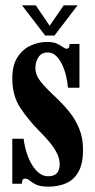

<svg xmlns="http://www.w3.org/2000/svg" viewBox="-20 -688 356 719"><path d="M161.5 11Q131.5 11 115.8 3.5Q100 -4 91.5 -11.5Q83 -19 75 -19Q67 -19 64.5 -14.2Q62 -9.5 62 0H26V-168.5H68.5Q71.5 -143 79.2 -117.8Q87 -92.5 98.8 -72.5Q110.5 -52.5 126 -40.2Q141.5 -28 160 -28Q175 -28 184.8 -33.2Q194.5 -38.5 199 -48.8Q203.5 -59 203.5 -73Q203.5 -92.5 194 -112.5Q184.5 -132.5 167 -154Q149.5 -175.5 125.5 -199Q84.5 -241 55.2 -285.5Q26 -330 26 -394.5Q26 -443 45 -473Q64 -503 94 -517Q124 -531 156.5 -531Q179.5 -531 193.2 -524.5Q207 -518 215.2 -511.8Q223.5 -505.5 230 -505.5Q234.5 -505.5 237.5 -509.2Q240.5 -513 240.5 -523.5H277.5V-359.5H234.5Q233 -380.5 227.5 -403.5Q222 -426.5 212.5 -446.5Q203 -466.5 189.8 -479Q176.5 -491.5 159 -491.5Q135 -491.5 123.8 -473.5Q112.5 -455.5 112.5 -433.5Q112.5 -406.5 133.2 -381.2Q154 -356 190 -322.5Q215.5 -298.5 238.5 -270.5Q261.5 -242.5 276.2 -207.2Q291 -172 291 -127Q291 -76.5 274.5 -46Q258 -15.5 228.5 -2.2Q199 11 161.5 11ZM149 -555 62.5 -668H114L166 -591.5L218.5 -668H270.5L184 -555Z"/></svg>

Font: Imbue Thin 10pt ExtraBold
Style: Regular
Weight: 800
Version: Version 1.102